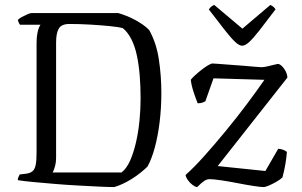

<svg xmlns="http://www.w3.org/2000/svg" viewBox="-20 -757 1222 777"><path d="M442 0Q417 0 377.5 -2Q338 -4 291.5 -6.5Q245 -9 198.5 -13Q152 -17 113.5 -20.5Q75 -24 52 -28Q52 -35 55 -41.5Q58 -48 60 -51L85 -54Q102 -56 111.5 -64Q121 -72 124.5 -90Q128 -108 128 -140V-582Q128 -605 131 -621Q134 -637 138 -646Q142 -655 144 -657H61Q58 -660 55.5 -666.5Q53 -673 52 -676Q57 -682 68 -688Q79 -694 90.5 -699Q102 -704 107 -704H459Q473 -700 491 -693Q509 -686 526.5 -676.5Q544 -667 559 -656.5Q574 -646 584 -635Q613 -583 623 -516Q633 -449 633 -381Q633 -320 626 -263Q619 -206 606.5 -160Q594 -114 577 -83Q565 -71 548 -57.5Q531 -44 512.5 -32.5Q494 -21 475.5 -12.5Q457 -4 442 0ZM193 -59H472Q493 -76 507 -108Q521 -140 530.5 -181.5Q540 -223 544.5 -269Q549 -315 549 -358Q549 -406 545.5 -450Q542 -494 534 -532Q526 -570 511.5 -598.5Q497 -627 477 -643Q459 -648 423 -651.5Q387 -655 344.5 -657.5Q302 -660 261 -660Q229 -660 218 -641.5Q207 -623 207 -585V-121Q207 -99 202 -82Q197 -65 193 -59ZM778 0Q771 0 760 -8Q749 -16 740.5 -28Q732 -40 731 -49Q765 -79 807 -126Q849 -173 893.5 -227Q938 -281 978.5 -335Q1019 -389 1050 -434L844 -440L811 -347Q808 -345 800 -342Q792 -339 780 -339Q773 -356 764 -383Q755 -410 752 -434Q757 -441 769 -452Q781 -463 795 -474Q809 -485 821.5 -492.5Q834 -500 840 -500Q845 -500 864.5 -498.5Q884 -497 910.5 -495Q937 -493 963.5 -491Q990 -489 1010.5 -487Q1031 -485 1038 -485Q1047 -485 1062.5 -488.5Q1078 -492 1091.5 -495.5Q1105 -499 1108 -498Q1121 -493 1132 -475.5Q1143 -458 1143 -443L861 -85L1054 -65L1106 -155Q1119 -154 1128 -150Q1137 -146 1141 -142Q1140 -133 1139 -121.5Q1138 -110 1135.5 -96Q1133 -82 1130 -67.5Q1127 -53 1123 -39Q1115 -31 1099.5 -22Q1084 -13 1069 -6.5Q1054 0 1046 0Q1035 0 1005.5 -4.5Q976 -9 940.5 -16Q905 -23 874 -27.5Q843 -32 828 -32Q818 -32 807.5 -25.5Q797 -19 778 0ZM960 -572Q948 -572 931.5 -587.5Q915 -603 889.5 -635.5Q864 -668 825 -719Q827 -722 832.5 -728Q838 -734 847 -737L961 -641L1074 -737Q1083 -733 1088 -728Q1093 -723 1095 -719Q1055 -666 1029.5 -633.5Q1004 -601 988 -586.5Q972 -572 960 -572Z"/></svg>

Font: Texturina Medium 12pt ExtraLight
Style: Regular
Weight: 250
Version: Version 1.002